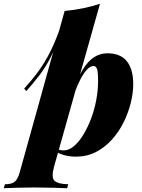

<svg xmlns="http://www.w3.org/2000/svg" viewBox="-124 -815 750 1016"><path d="M371 -466Q355 -466 337.5 -448Q320 -430 303 -398Q286 -366 271 -325Q256 -284 245 -238L264 -336Q288 -405 315 -448.5Q342 -492 374 -512.5Q406 -533 444 -533Q514 -533 547.5 -490.5Q581 -448 581 -370Q581 -323 568 -270.5Q555 -218 530 -167.5Q505 -117 468 -76Q431 -35 383.5 -10.5Q336 14 278 14Q244 14 216 6Q188 -2 172 -13L179 -26Q187 -23 195 -21Q203 -19 213 -19Q240 -19 266.5 -41Q293 -63 316 -100.5Q339 -138 357 -185Q375 -232 385 -284Q395 -336 395 -385Q395 -438 388.5 -452Q382 -466 371 -466ZM218 -757Q271 -762 316.5 -771.5Q362 -781 405 -795L162 67Q146 125 165 142Q184 159 237 160L231 181Q205 180 157.5 178.5Q110 177 57 177Q11 177 -35 178.5Q-81 180 -104 181L-98 160Q-62 160 -46 146.5Q-30 133 -20 98ZM4 -346Q39 -385 69.5 -424.5Q100 -464 129.5 -517.5Q159 -571 189 -652L192 -636Q172 -566 144.5 -512.5Q117 -459 84.5 -416.5Q52 -374 15 -333Z"/></svg>

Font: Playfair Display Black
Style: Italic
Weight: 900
Italic angle: -14°
Designer: Claus Eggers Sørensen
Foundry: Claus Eggers Sørensen
Version: Version 1.203